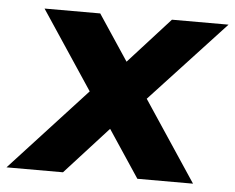

<svg xmlns="http://www.w3.org/2000/svg" viewBox="-75 -591 786 642"><g transform="rotate(5 318.0 -270.0)"><path d="M49.4 -540H236.3L595 0H408.2ZM254.1 -310 402.4 -267.7 158.5 0H-31.1ZM236.6 -275.2 477 -540H667L383.3 -234Z"/></g></svg>

Font: Pathway Extreme 8pt Thin 12pt
Style: Italic
Weight: 100
Italic angle: -8°
Version: Version 1.001;gftools[0.9.26]